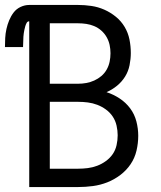

<svg xmlns="http://www.w3.org/2000/svg" viewBox="-30 -755 650 775"><path d="M88 0V-669Q81 -669 77.5 -662.5Q74 -656 72 -649Q70 -642 68.5 -635Q67 -628 66 -621Q65 -614 64.5 -607Q64 -600 64 -593Q64 -586 63.5 -579Q63 -572 63 -565H-10Q-10 -583 -9 -601.5Q-8 -620 -4 -638Q0 -656 7 -673Q14 -690 25 -704.5Q36 -719 53 -727Q70 -735 88 -735H285Q312 -735 339 -731Q366 -727 391 -716Q416 -705 437.5 -687.5Q459 -670 473 -646.5Q487 -623 492.5 -596Q498 -569 498 -541Q498 -517 493 -492Q488 -467 475 -446Q462 -425 442.5 -409Q423 -393 400 -383Q428 -374 453 -357.5Q478 -341 495.5 -317.5Q513 -294 520.5 -265Q528 -236 528 -207Q528 -177 521 -147Q514 -117 497 -92Q480 -67 455.5 -48.5Q431 -30 403 -19Q375 -8 345 -4Q315 0 285 0ZM171 -417H285Q302 -417 318.5 -420Q335 -423 350.5 -430Q366 -437 379 -448Q392 -459 400.5 -474Q409 -489 412.5 -506Q416 -523 416 -540Q416 -557 412.5 -573.5Q409 -590 400.5 -605Q392 -620 379 -631.5Q366 -643 350.5 -649.5Q335 -656 318.5 -658.5Q302 -661 285 -661H171ZM285 -74Q305 -74 324.5 -76.5Q344 -79 362.5 -86Q381 -93 397.5 -105Q414 -117 425 -133Q436 -149 440.5 -169Q445 -189 445 -209Q445 -228 440.5 -248Q436 -268 425 -284.5Q414 -301 397.5 -313Q381 -325 362.5 -332Q344 -339 324.5 -341.5Q305 -344 285 -344H171V-74Z"/></svg>

Font: Zed Mono Extended
Style: Regular
Weight: 400
Width: 7
Monospace: yes
Designer: Belleve Invis
Foundry: Belleve Invis
Version: Version 1.0.0; ttfautohint (v1.8.4)